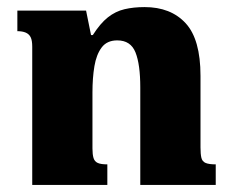

<svg xmlns="http://www.w3.org/2000/svg" viewBox="-20 -522 651 542"><path d="M589 -58V0H376V-275Q376 -340 362.5 -374Q349 -408 311 -408Q282 -408 267 -388Q252 -368 246.5 -335Q241 -302 241 -261V-103Q241 -86 244 -76Q247 -66 256 -62Q265 -58 283 -58V0H71V-390Q71 -408 66.5 -417Q62 -426 52.5 -430Q43 -434 29 -434V-492H223L237 -423H242Q263 -456 284.5 -473Q306 -490 331.5 -496Q357 -502 388 -502Q462 -502 504 -456.5Q546 -411 546 -308V-106Q546 -87 548.5 -76.5Q551 -66 560.5 -62Q570 -58 589 -58Z"/></svg>

Font: Noto Serif Armenian ExtraBold
Style: Regular
Weight: 800
Version: Version 2.007